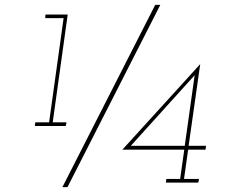

<svg xmlns="http://www.w3.org/2000/svg" viewBox="-20 -755 1008 794"><path d="M238 19H259Q356 -171 451 -358Q546 -545 643 -735H622Q525 -545 430 -358Q335 -171 238 19ZM668 -15 666 0H800L803 -15H741L758 -136H830L832 -152H760L808 -490L486 -136H742L725 -15ZM785 -444 744 -152H521ZM126 -249 124 -234H252L255 -249H198L260 -695H168L167 -680H243L183 -249Z"/></svg>

Font: Josefin Slab Thin ExtraLight
Style: Italic
Weight: 250
Italic angle: -12°
Version: Version 2.000